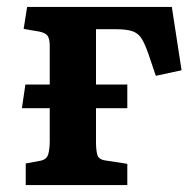

<svg xmlns="http://www.w3.org/2000/svg" viewBox="-20 -532 564 552"><path d="M54 0V-62L97 -70Q115 -74 119 -89.5Q123 -105 123 -127V-221H43L53 -289H123V-400Q123 -419 117.5 -428Q112 -437 94 -441L48 -449L58 -512H474L502 -330L428 -314L407 -376Q397 -405 387.5 -420.5Q378 -436 361.5 -442Q345 -448 313 -448H256V-289H346V-221H256V-123Q256 -102 259.5 -88Q263 -74 281 -71L346 -61V0Z"/></svg>

Font: Literata SemiBold
Style: Regular
Weight: 600
Designer: Latin by Veronika Burian and Jose Scaglione. Greek by Irene Vlachou. Cyrillic by Vera Evstafieva.
Foundry: TypeTogether
Version: Version 3.103; ttfautohint (v1.8.4.7-5d5b);gftools[0.9.29]